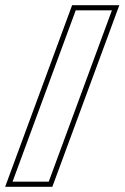

<svg xmlns="http://www.w3.org/2000/svg" viewBox="-37 -653 482 743"><path d="M177.4 -20 151.6 50H11.6L37.4 -20L230.2 -543L256.1 -613H396.1L370.2 -543ZM165.5 70 424.8 -633H242.1L-17.1 70Z"/></svg>

Font: Nordica Plus
Style: NordicaClassicRgOblOl
Weight: 500
Version: Version 1.01